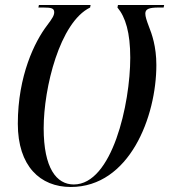

<svg xmlns="http://www.w3.org/2000/svg" viewBox="-20 -734 674 765"><path d="M262 11C496 11 603 -269 603 -475C603 -549 585 -599 573 -629C564 -653 559 -668 559 -680C559 -698 574 -704 612 -704H632L634 -714H450L448 -704C480 -666 499 -604 499 -504C499 -320 427 1 274 1C205 1 154 -64 154 -223C154 -384 218 -645 339 -704L341 -714H135L133 -704H153C185 -704 196 -701 196 -685C196 -673 189 -661 167 -632C119 -569 51 -433 51 -241C51 -72 140 11 262 11Z"/></svg>

Font: Noto Serif Display ExtraCondensed Medium
Style: Italic
Weight: 500
Width: 2
Italic angle: -12°
Designer: Monotype Design Team
Foundry: Monotype Imaging Inc.
Version: Version 2.009